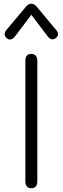

<svg xmlns="http://www.w3.org/2000/svg" viewBox="-20 -999 336 1029"><path d="M116 -26V-674Q116 -710 148 -710Q163 -710 171.5 -700.5Q180 -691 180 -674V-26Q180 -9 171.5 0.5Q163 10 148 10Q133 10 124.5 0.5Q116 -9 116 -26ZM5 -816Q5 -826 13 -837L119 -963Q132 -979 148 -979Q164 -979 177 -963L282 -837Q291 -827 291 -816Q291 -804 278 -794Q269 -788 262 -788Q248 -788 234 -806L148 -920L62 -806Q48 -787 33 -787Q26 -787 18 -793Q5 -803 5 -816Z"/></svg>

Font: Kodchasan Light
Style: Regular
Weight: 300
Version: Version 1.000; ttfautohint (v1.6)